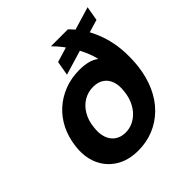

<svg xmlns="http://www.w3.org/2000/svg" viewBox="-192 -852 1008 1008"><g transform="rotate(-45 312.0 -348.5)"><path d="M267 12Q192 12 140 -21Q88 -54 64 -111Q40 -168 50 -241Q57 -299 81.5 -348Q106 -397 145.5 -432.5Q185 -468 236 -487.5Q287 -507 346 -507Q382 -507 409.5 -500Q437 -493 458 -477Q451 -508 438 -538Q425 -568 408.5 -596.5Q392 -625 372 -651Q352 -677 329 -700H455Q500 -655 527 -604Q554 -553 567 -500.5Q580 -448 581.5 -397.5Q583 -347 578 -302Q569 -228 542.5 -170Q516 -112 474.5 -71.5Q433 -31 380.5 -9.5Q328 12 267 12ZM286 -102Q314 -102 338.5 -113Q363 -124 383 -144.5Q403 -165 416 -193.5Q429 -222 433 -257Q439 -300 428.5 -330.5Q418 -361 394 -377Q370 -393 335 -393Q297 -393 265.5 -374.5Q234 -356 213.5 -322Q193 -288 188 -243Q182 -199 192.5 -167.5Q203 -136 227.5 -119Q252 -102 286 -102ZM283 -535 297 -615 610 -709 596 -629Z"/></g></svg>

Font: DM Sans 11pt
Style: Bold Italic
Weight: 700
Italic angle: -10°
Version: Version 4.004;gftools[0.9.30]